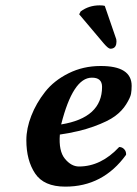

<svg xmlns="http://www.w3.org/2000/svg" viewBox="-20 -692 515 722"><path d="M363.8 -365.2Q363.8 -400.4 325.2 -399.9Q254.4 -399.9 210 -224.1Q363.8 -249 363.8 -365.2ZM475.1 -369.1Q475.1 -353 472.7 -339.1Q470.2 -325.2 454.6 -300Q439 -274.9 412.6 -255.4Q386.2 -235.8 332.5 -216.3Q278.8 -196.8 205.1 -186Q200.2 -124 224.1 -95Q248 -65.9 276.9 -65.9Q359.9 -65.9 428.2 -139.2Q439.5 -139.2 447.3 -130.6Q455.1 -122.1 454.1 -109.9Q367.2 10.3 225.1 9.8Q145 9.8 112.1 -39.6Q79.1 -88.9 79.1 -165Q79.1 -209 97.7 -256.6Q116.2 -304.2 149.7 -346.7Q183.1 -389.2 238 -416.5Q293 -443.8 357.9 -443.8Q475.1 -444.3 475.1 -369.1ZM374 -669.9 415 -550.8Q418 -544.9 418 -536.1Q418 -534.2 417.5 -530.5Q417 -526.9 417 -525.9Q413.1 -508.8 395 -508.8Q387.2 -508.8 370.1 -528.8L277.8 -638.2L283.2 -648.9Q314 -671.9 355 -671.9Q368.2 -671.9 374 -669.9Z"/></svg>

Font: Linux Libertine
Style: Semibold Italic
Weight: 600
Italic angle: -11.5°
Designer: Philipp H. Poll
Foundry: Philipp H. Poll
Version: Version 5.1.2 ; ttfautohint (v0.9)